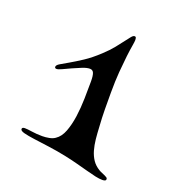

<svg xmlns="http://www.w3.org/2000/svg" viewBox="-92 -947 521 587"><g transform="rotate(20 168.5 -653.5)"><path d="M248 -877Q252 -877 252.9 -873.8Q253.9 -870.6 253.9 -866.2Q253.9 -861.3 251.5 -847.2Q249 -833 246.3 -810.5Q243.7 -788.1 241.2 -757.8Q238.8 -727.5 238.8 -689.9Q238.8 -664.1 239 -636.2Q239.3 -608.4 241.2 -581.1Q242.2 -559.6 244.1 -540.5Q246.1 -521.5 250.7 -505.4Q255.4 -489.3 263.9 -476.6Q272.5 -463.9 287.1 -455.1Q292 -452.1 297.4 -450Q302.7 -447.8 307.1 -445.8Q311.5 -443.8 314.2 -441.9Q316.9 -439.9 316.9 -437Q316.9 -433.1 313.7 -431.6Q310.5 -430.2 305.2 -430.2Q295.4 -430.2 282 -433.1Q268.6 -436 251.7 -440.7Q234.9 -445.3 215.3 -450.4Q195.8 -455.6 174.8 -460Q144.5 -466.3 116.7 -470Q88.9 -473.6 67.4 -476.6Q45.9 -479.5 33 -482.9Q20 -486.3 20 -492.2Q20 -498 28.8 -498Q37.1 -498 53 -495.6Q68.8 -493.2 86.9 -493.2Q97.7 -493.2 109.1 -495.4Q120.6 -497.6 127.9 -502.9Q143.6 -513.2 152.1 -535.6Q160.6 -558.1 164.6 -586.4Q168.5 -614.7 169.2 -645Q169.9 -675.3 169.9 -701.2Q169.9 -719.7 166.5 -728.3Q163.1 -736.8 153.8 -736.8Q144 -736.8 129.9 -731.2Q115.7 -725.6 101.3 -719Q86.9 -712.4 75 -706.8Q63 -701.2 58.1 -701.2Q55.7 -701.2 53.7 -702.1Q51.8 -703.1 51.8 -706.1Q51.8 -711.9 61.8 -717.8Q71.8 -723.6 88.4 -733.2Q105 -742.7 127 -757.1Q148.9 -771.5 172.9 -793.9Q191.9 -811.5 204.1 -826.7Q216.3 -841.8 224.6 -853Q232.9 -864.3 238.3 -870.6Q243.7 -877 248 -877Z"/></g></svg>

Font: Henny Penny
Style: Regular
Weight: 400
Version: Version 1.001